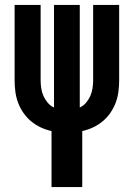

<svg xmlns="http://www.w3.org/2000/svg" viewBox="-20 -755 540 775"><path d="M188 0V-226Q165 -231 144 -241Q123 -251 105.5 -265.5Q88 -280 74.5 -299.5Q61 -319 53 -340.5Q45 -362 42 -385Q39 -408 39 -431V-735H144V-431Q144 -415 146.5 -398.5Q149 -382 155.5 -367.5Q162 -353 172.5 -340.5Q183 -328 198 -321V-735H302V-321Q317 -328 327.5 -340.5Q338 -353 344.5 -367.5Q351 -382 353.5 -398.5Q356 -415 356 -431V-735H461V-431Q461 -408 458 -385Q455 -362 447 -340.5Q439 -319 425.5 -299.5Q412 -280 394.5 -265.5Q377 -251 356 -241Q335 -231 312 -226V0Z"/></svg>

Font: Iosevka Term Curly Extrabold
Style: Regular
Weight: 800
Designer: Belleve Invis
Foundry: Belleve Invis
Version: Version 32.3.0